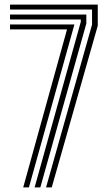

<svg xmlns="http://www.w3.org/2000/svg" viewBox="-20 -820 478 840"><path d="M181.4 0 382.7 -712.3V-778.3H23.9V-800H407.7V-707.6L206.3 0ZM81.5 0 273.2 -691.3H23.9V-713.1H305.6L106.5 0ZM131.4 0 333.4 -724.4V-734.8H23.9V-756.5H357.7V-717L156.4 0Z"/></svg>

Font: Big Shoulders Inline Thin
Style: Regular
Weight: 100
Designer: Patric King
Foundry: XO Type Co
Version: Version 2.002